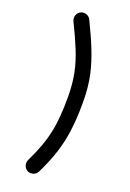

<svg xmlns="http://www.w3.org/2000/svg" viewBox="-151 -779 603 893"><g transform="rotate(20 150.5 -333.0)"><path d="M108.9 55.7C127 64 149.9 56.6 158.2 38.6C224.1 -94.7 240.2 -191.4 240.2 -334C240.2 -383.3 235.8 -427.7 227.1 -467.8C209.5 -547.4 177.2 -620.1 135.7 -705.6C127.4 -723.6 104.5 -731.9 86.4 -722.7C68.4 -714.4 61 -691.4 69.3 -673.3C90.3 -630.9 107.9 -591.8 122.1 -557.1C150.9 -487.3 166 -421.9 166 -334C166 -196.3 152.8 -119.1 91.8 6.3C83.5 24.4 90.8 46.4 108.9 55.7Z"/></g></svg>

Font: Mikhak
Style: Regular
Weight: 400
Designer: Amin Abedi
Version: Version 3.2